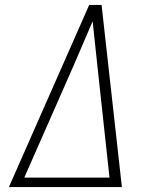

<svg xmlns="http://www.w3.org/2000/svg" viewBox="-20 -755 640 775"><path d="M16 0 340 -735H390L472 0ZM78 -38H422L373 -490Q368 -535 363.5 -579.5Q359 -624 354 -669Q335 -624 315.5 -579.5Q296 -535 277 -490Z"/></svg>

Font: Iosevka Aile Extralight
Style: Italic
Weight: 200
Italic angle: -9°
Designer: Belleve Invis
Foundry: Belleve Invis
Version: Version 31.1.0; ttfautohint (v1.8.4)